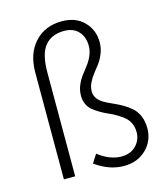

<svg xmlns="http://www.w3.org/2000/svg" viewBox="-114 -845 828 947"><g transform="rotate(-15 300.0 -371.5)"><path d="M402.8 13.2Q327.6 13.2 256.8 -38.1L284.2 -81.1Q344.2 -35.2 401.9 -35.2Q449.7 -35.2 477.3 -64Q504.9 -92.8 504.9 -132.8Q504.9 -157.7 495.6 -177.7Q486.3 -197.8 470.7 -210.7Q455.1 -223.6 435.5 -235.4Q416 -247.1 395.5 -255.9Q375 -264.6 355.5 -276.1Q335.9 -287.6 320.3 -300Q304.7 -312.5 295.4 -332Q286.1 -351.6 286.1 -376Q286.1 -403.8 296.6 -429Q307.1 -454.1 322 -473.6Q336.9 -493.2 351.6 -512.2Q366.2 -531.2 376.7 -555.2Q387.2 -579.1 387.2 -605Q387.2 -649.9 361.1 -678.5Q335 -707 288.1 -707Q224.1 -707 189.9 -666Q155.8 -625 155.8 -530.8V0H98.1V-544.9Q98.1 -641.6 150.6 -698.7Q203.1 -755.9 289.1 -755.9Q360.4 -755.9 402.1 -713.1Q443.8 -670.4 443.8 -607.9Q443.8 -578.6 433.3 -552Q422.9 -525.4 408.2 -505.6Q393.6 -485.8 378.7 -467.3Q363.8 -448.7 353.3 -427Q342.8 -405.3 342.8 -382.8Q342.8 -362.3 354.7 -346.2Q366.7 -330.1 386 -319.3Q405.3 -308.6 428.7 -298.3Q452.1 -288.1 475.3 -274.9Q498.5 -261.7 517.8 -244.9Q537.1 -228 549.1 -200.7Q561 -173.3 561 -138.2Q561 -73.2 516.4 -30Q471.7 13.2 402.8 13.2Z"/></g></svg>

Font: Office Code Pro D Light
Style: Regular
Weight: 300
Designer: Nathan Rutzky & Paul D. Hunt
Foundry: Adobe Systems Incorporated
Version: Version 1.004;PS 001.004;hotconv 1.0.70;makeotf.lib2.5.58329